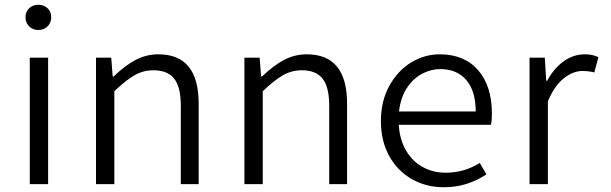

<svg xmlns="http://www.w3.org/2000/svg" viewBox="-20 -773 2566 806"><path d="M105 -531H182V0H105ZM87 -701Q87 -724 102.5 -738.5Q118 -753 141 -753Q164 -753 179.5 -738.5Q195 -724 195 -701Q195 -677 179.5 -662Q164 -647 141 -647Q118 -647 102.5 -662Q87 -677 87 -701Z M383 -531H447L453 -452H457Q505 -498 549.5 -521.5Q594 -545 645 -545Q814 -545 814 -338V0H739V-329Q739 -407 711.5 -442.5Q684 -478 624 -478Q581 -478 544.5 -457Q508 -436 460 -390V0H383Z M1006 -531H1070L1076 -452H1080Q1128 -498 1172.5 -521.5Q1217 -545 1268 -545Q1437 -545 1437 -338V0H1362V-329Q1362 -407 1334.5 -442.5Q1307 -478 1247 -478Q1204 -478 1167.5 -457Q1131 -436 1083 -390V0H1006Z M1579 -265Q1579 -348 1614 -412Q1649 -476 1705.5 -510.5Q1762 -545 1826 -545Q1929 -545 1987 -478.5Q2045 -412 2045 -296Q2045 -268 2041 -249H1654Q1658 -185 1685.5 -139.5Q1713 -94 1756 -71Q1799 -48 1851 -48Q1929 -48 1994 -89L2022 -41Q1982 -15 1938.5 -1Q1895 13 1842 13Q1769 13 1709 -21Q1649 -55 1614 -118Q1579 -181 1579 -265ZM1977 -305Q1977 -391 1937.5 -437Q1898 -483 1828 -483Q1790 -483 1753 -464Q1716 -445 1689 -405Q1662 -365 1655 -305Z M2203 -531H2267L2273 -434H2277Q2305 -486 2346 -515.5Q2387 -545 2435 -545Q2468 -545 2492 -533L2475 -469Q2451 -475 2425 -475Q2386 -475 2347 -444.5Q2308 -414 2280 -348V0H2203Z"/></svg>

Font: Nebula Sans Book
Style: Regular
Weight: 400
Designer: Paul D. Hunt for Adobe (as Source Sans)
Foundry: Nebula Entertainment & Broadcasting LLC
Version: Version 1.010